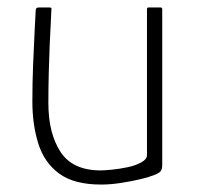

<svg xmlns="http://www.w3.org/2000/svg" viewBox="-20 -492 533 516"><path d="M252 4Q179 4 139 -25.5Q99 -55 83 -106Q67 -157 67 -219Q67 -270 69 -319Q71 -368 73 -407Q75 -446 76 -465Q77 -470 79.5 -471Q82 -472 87 -472H110Q116 -472 117.5 -471Q119 -470 118 -464Q118 -456 116.5 -431Q115 -406 113.5 -370.5Q112 -335 111 -294.5Q110 -254 110 -215Q110 -134 142.5 -84Q175 -34 251 -34Q260 -34 280.5 -36Q301 -38 322.5 -42.5Q344 -47 359.5 -55.5Q375 -64 375 -75V-467Q375 -469 376 -470.5Q377 -472 378 -472H411Q413 -472 414.5 -471Q416 -470 416 -467V-48Q416 -36 410.5 -30.5Q405 -25 387 -19Q380 -16 357.5 -10.5Q335 -5 306 -0.5Q277 4 252 4Z"/></svg>

Font: Glory Thin ExtraLight
Style: Regular
Weight: 250
Version: Version 1.011